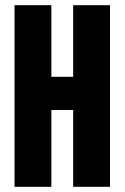

<svg xmlns="http://www.w3.org/2000/svg" viewBox="-20 -720 480 740"><path d="M36 0V-700H178V-424H262V-700H404V0H262V-296H178V0Z"/></svg>

Font: Tektur Condensed SemiBold
Style: Regular
Weight: 600
Width: 3
Designer: Adam Jagosz
Foundry: Adam Jagosz
Version: Version 1.005;gftools[0.9.30]